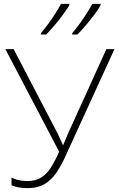

<svg xmlns="http://www.w3.org/2000/svg" viewBox="-20 -970 618 1000"><path d="M319 -152Q297 -105 272 -68.5Q247 -32 211.5 -11Q176 10 124 10Q95 10 74.5 5.5Q54 1 40 -5V-45Q57 -36 77.5 -31.5Q98 -27 122 -27Q165 -27 194 -45Q223 -63 245 -97.5Q267 -132 288 -180L8 -714H51L278 -279Q287 -260 293.5 -246Q300 -232 308 -214H309Q315 -229 322 -245.5Q329 -262 335 -276L534 -714H576ZM504 -942Q491 -920 470.5 -892.5Q450 -865 427 -838Q404 -811 383 -790H356V-797Q373 -817 393 -844Q413 -871 431 -899.5Q449 -928 461 -950H504ZM341 -942Q327 -920 307 -892.5Q287 -865 264 -838Q241 -811 220 -790H193V-797Q210 -817 230 -844Q250 -871 268 -899.5Q286 -928 298 -950H341Z"/></svg>

Font: Noto Sans ExtraLight
Style: Regular
Weight: 200
Designer: Monotype Design Team
Foundry: Monotype Imaging Inc.
Version: Version 2.007